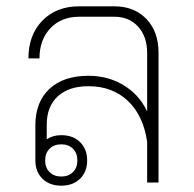

<svg xmlns="http://www.w3.org/2000/svg" viewBox="-20 -578 614 608"><path d="M482 -411V0H446V-129Q434 -212 385 -258.5Q336 -305 260 -305Q198 -305 163 -273Q128 -241 128 -183V-137Q148 -150 174 -150Q211 -150 233.5 -128Q256 -106 256 -70Q256 -34 233.5 -12Q211 10 174 10Q137 10 114.5 -12Q92 -34 92 -70V-181Q92 -255 136.5 -296.5Q181 -338 260 -338Q322 -338 371 -308.5Q420 -279 445 -227H446V-410Q446 -462 417.5 -493.5Q389 -525 342 -525H231Q174 -525 139.5 -488.5Q105 -452 105 -393H70Q70 -467 114 -512.5Q158 -558 231 -558H342Q405 -558 443.5 -518Q482 -478 482 -411ZM123 -70Q123 -47 137 -33Q151 -19 174 -19Q197 -19 211 -33Q225 -47 225 -70Q225 -93 211 -107Q197 -121 174 -121Q151 -121 137 -107Q123 -93 123 -70Z"/></svg>

Font: Bai Jamjuree ExtraLight
Style: Regular
Weight: 275
Designer: Katatrad Aksorn Co.,Ltd.
Foundry: Cadson Demak Co.,Ltd.
Version: Version 1.000; ttfautohint (v1.6)